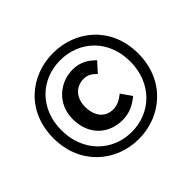

<svg xmlns="http://www.w3.org/2000/svg" viewBox="-170 -961 1189 1189"><g transform="rotate(-45 424.5 -366.5)"><path d="M424 10C624 10 796 -135 796 -368C796 -601 624 -743 424 -743C225 -743 53 -602 53 -368C53 -135 225 10 424 10ZM424 -52C256 -52 123 -179 123 -368C123 -557 256 -680 424 -680C593 -680 726 -557 726 -368C726 -179 593 -52 424 -52ZM437 -144C498 -144 545 -169 587 -204L539 -273C509 -250 482 -232 441 -232C373 -232 329 -284 329 -367C329 -440 372 -496 446 -496C480 -496 503 -481 529 -455L586 -518C550 -554 506 -585 437 -585C325 -585 221 -500 221 -367C221 -229 313 -144 437 -144Z"/></g></svg>

Font: Noto Sans CJK KR Bold
Style: Regular
Weight: 700
Designer: Ryoko NISHIZUKA (kana & ideographs); Paul D. Hunt (Latin, Greek & Cyrillic); Wenlong ZHANG (bopomofo); Sandoll Communica
Foundry: Adobe Systems Incorporated
Version: Version 1.004;PS 1.004;hotconv 1.0.82;makeotf.lib2.5.63406